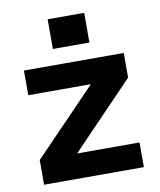

<svg xmlns="http://www.w3.org/2000/svg" viewBox="-80 -764 689 828"><g transform="rotate(-10 264.5 -350.0)"><path d="M46 -108 351 -424 365 -392H46V-500H483V-392L179 -76L165 -108H483V0H46ZM185 -700H345V-570H185Z"/></g></svg>

Font: Uncut Sans Variable
Style: Regular
Weight: 400
Designer: Kasper Nordkvist
Foundry: UNCUT.wtf
Version: Version 1.303;Glyphs 3.1.2 (3151)